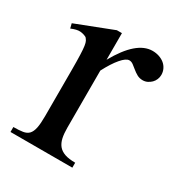

<svg xmlns="http://www.w3.org/2000/svg" viewBox="-119 -542 582 625"><g transform="rotate(30 171.5 -230.0)"><path d="M340.8 -406.2Q340.8 -397.5 337.4 -389.2Q334 -380.9 327.9 -374.8Q321.8 -368.7 313.7 -364.7Q305.7 -360.8 296.4 -360.8Q284.2 -360.8 274.7 -366.2Q265.1 -371.6 257.3 -378.2Q249.5 -384.8 242.2 -390.1Q234.9 -395.5 227.1 -395.5Q214.8 -395.5 197.5 -375.2Q180.2 -355 161.6 -319.3V-104Q161.6 -83 165 -66.9Q168.5 -50.8 177.2 -40Q186 -29.3 201.4 -23.9Q216.8 -18.6 240.7 -18.6V0H8.3V-18.6Q29.3 -18.6 43.2 -20.8Q57.1 -22.9 65.2 -31.2Q73.2 -39.6 76.7 -56.2Q80.1 -72.8 80.1 -101.1V-274.4Q80.1 -309.6 79.3 -330.3Q78.6 -351.1 76.9 -362.8Q75.2 -374.5 72.3 -379.9Q69.3 -385.3 65.4 -389.6Q54.7 -395.5 41.7 -396.5Q28.8 -397.5 8.3 -388.7L3.9 -406.2L142.6 -460H161.6V-359.9Q217.3 -460 277.3 -460Q290.5 -460 302.2 -456.1Q314 -452.1 322.5 -445.1Q331.1 -438 335.9 -428Q340.8 -418 340.8 -406.2Z"/></g></svg>

Font: Doulos SIL Phon
Style: Regular
Weight: 400
Designer: Walt Agee, Victor Gaultney, Peter Martin, Debbi Hosken, Becca Hirsbrunner
Foundry: SIL International
Version: Version 5.000